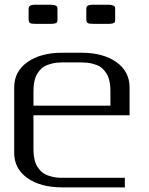

<svg xmlns="http://www.w3.org/2000/svg" viewBox="-20 -812 644 832"><path d="M479 -771V-729Q479 -720.2 477.8 -716.8Q476.6 -713.4 469.7 -710.9Q462.9 -708.5 447.8 -708.5H385.3Q364.7 -708.5 359.4 -712.6Q354 -716.8 354 -729V-771Q354 -776.4 354.5 -778.8Q355 -781.2 357.7 -784.9Q360.4 -788.6 367.2 -790Q374 -791.5 385.3 -791.5H447.8Q462.4 -791.5 469.5 -788.6Q476.6 -785.6 477.8 -782.2Q479 -778.8 479 -771ZM229 -771V-729Q229 -720.2 227.8 -716.8Q226.6 -713.4 219.7 -710.9Q212.9 -708.5 197.8 -708.5H135.3Q114.7 -708.5 109.4 -712.6Q104 -716.8 104 -729V-771Q104 -776.4 104.5 -778.8Q105 -781.2 107.7 -784.9Q110.4 -788.6 117.2 -790Q124 -791.5 135.3 -791.5H197.8Q212.4 -791.5 219.5 -788.6Q226.6 -785.6 227.8 -782.2Q229 -778.8 229 -771ZM541.5 -312.5H125V-172.9Q125 -159.7 125.5 -149.9Q126 -140.1 128.7 -125.5Q131.3 -110.8 136.2 -100.3Q141.1 -89.8 150.4 -78.1Q159.7 -66.4 172.4 -58.8Q185.1 -51.3 205.1 -46.4Q225.1 -41.5 250 -41.5H521V0H250Q156.2 0 98.9 -40.3Q41.5 -80.6 41.5 -149.9V-433.1Q41.5 -502.4 98.9 -543Q156.2 -583.5 250 -583.5H333.5Q426.8 -583.5 484.1 -543Q541.5 -502.4 541.5 -433.1ZM125 -354H458.5V-410.6Q458.5 -423.8 458 -433.3Q457.5 -442.9 454.8 -457.5Q452.1 -472.2 447.3 -482.7Q442.4 -493.2 433.1 -505.1Q423.8 -517.1 411.1 -524.4Q398.4 -531.7 378.4 -536.6Q358.4 -541.5 333.5 -541.5H250Q225.1 -541.5 205.1 -536.6Q185.1 -531.7 172.4 -524.4Q159.7 -517.1 150.4 -505.1Q141.1 -493.2 136.2 -482.7Q131.3 -472.2 128.7 -457.5Q126 -442.9 125.5 -433.3Q125 -423.8 125 -410.6Z"/></svg>

Font: Gputeks
Style: Regular
Weight: 500
Version: Version 0.9